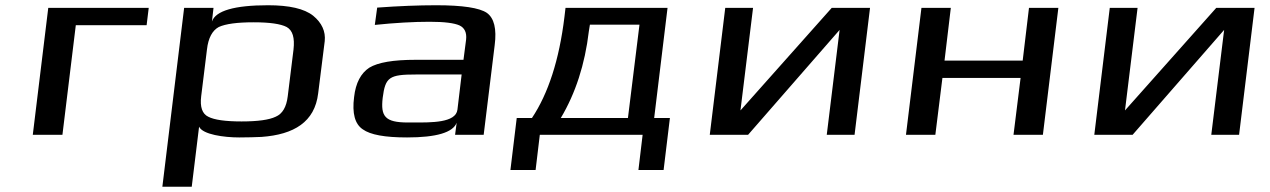

<svg xmlns="http://www.w3.org/2000/svg" viewBox="-20 -514 4842 732"><path d="M539 -418 547 -484H164L105 0H218L269 -418Z M892 10C925 10 953 9 977 8C1101 -1 1180 -49 1193 -158L1218 -357C1222 -394 1207 -427 1174 -454C1140 -481 1083 -494 1002 -494C874 -494 802 -473 788 -432L794 -484H682L599 198H711L739 -31C753 -1 834 10 892 10ZM1077 -147C1072 -106 1057 -80 1031 -69C1006 -57 963 -51 901 -51C839 -51 797 -57 774 -69C751 -80 742 -106 747 -147L769 -325C774 -370 790 -398 814 -411C840 -423 884 -429 947 -429C1008 -429 1050 -423 1073 -411C1096 -398 1104 -370 1099 -325Z M1824 0 1866 -342C1874 -404 1864 -445 1836 -465C1808 -484 1744 -494 1643 -494C1576 -494 1500 -491 1418 -485L1409 -419C1486 -427 1557 -431 1618 -431C1675 -431 1712 -426 1732 -417C1751 -408 1760 -390 1757 -363L1747 -286H1565C1479 -286 1421 -276 1388 -256C1356 -235 1336 -198 1330 -144C1322 -82 1333 -41 1363 -21C1392 0 1448 10 1532 10C1644 10 1707 -9 1721 -46L1715 0ZM1439 -141C1449 -220 1464 -230 1566 -230H1740L1724 -96C1718 -45 1622 -47 1558 -47H1535C1447 -47 1431 -71 1439 -141Z M2374 -64H2118C2174 -158 2210 -268 2225 -395L2229 -420H2418ZM2132 -450C2112 -285 2070 -157 2008 -64H1950L1926 134H2022L2038 0H2430L2414 134H2510L2534 -64H2474L2525 -484H2136Z M2832 0 3181 -400 3132 0H3238L3297 -484H3151L2803 -93L2851 -484H2745L2686 0Z M3956 0 4015 -484H3903L3879 -283H3581L3605 -484H3493L3434 0H3546L3573 -217H3871L3844 0Z M4298 0 4647 -400 4598 0H4704L4763 -484H4617L4269 -93L4317 -484H4211L4152 0Z"/></svg>

Font: Gamestation Extended
Style: Italic
Weight: 400
Width: 7
Designer: Jonas Hecksher
Foundry: Jonas Hecksher, Playtypeª, e-types AS
Version: Version 1.003